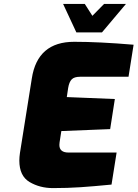

<svg xmlns="http://www.w3.org/2000/svg" viewBox="-20 -957 704 983"><path d="M79 -135Q79 -152 82 -173L143 -556Q172 -743 360 -743Q487 -743 664 -728L638 -564H390Q360 -564 347 -550.5Q334 -537 329 -507L322 -460L568 -450L544 -296L294 -286L285 -228Q284 -223 284 -215Q284 -176 331 -176H577L551 -12Q459 -3 392.5 1.5Q326 6 251 6Q184 6 131.5 -25Q79 -56 79 -135ZM303 -937H414L453 -876L513 -937H625L502 -791H371Z"/></svg>

Font: Exo Black
Style: Italic
Weight: 900
Italic angle: -9°
Designer: Natanael Gama
Foundry: Natanael Gama
Version: Version 1.500; ttfautohint (v1.6)